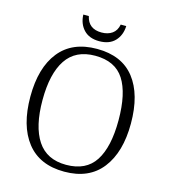

<svg xmlns="http://www.w3.org/2000/svg" viewBox="-130 -998 976 1110"><g transform="rotate(15 358.5 -443.0)"><path d="M57 -359Q57 -532 134 -628.5Q211 -725 359 -725Q508 -725 583.5 -628.5Q659 -532 659 -358Q659 -187 582.5 -88.5Q506 10 358 10Q210 10 133.5 -87.5Q57 -185 57 -359ZM585 -358Q585 -519 532 -601.5Q479 -684 359 -684Q242 -684 186 -600Q130 -516 130 -358Q130 -200 186 -115.5Q242 -31 358 -31Q477 -31 531 -114.5Q585 -198 585 -358ZM230 -896H263Q279 -823 358 -823Q396 -823 421.5 -841Q447 -859 454 -896H487Q485 -841 452 -806Q419 -771 358 -771Q298 -771 265 -806Q232 -841 230 -896Z"/></g></svg>

Font: Noto Serif Light
Style: Regular
Weight: 300
Designer: Monotype Design Team
Foundry: Monotype Imaging Inc.
Version: Version 1.001